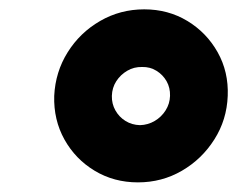

<svg xmlns="http://www.w3.org/2000/svg" viewBox="-20 -751 499 403"><path d="M269.5 -368.2Q219.2 -368.2 178.7 -392.6Q138.2 -417 115.2 -458.3Q92.3 -499.5 93.8 -549.8Q96.2 -600.1 122.1 -641.4Q147.9 -682.6 190.2 -707Q232.4 -731.4 282.7 -731.4Q333 -731.4 373.3 -707Q413.6 -682.6 436.8 -641.4Q460 -600.1 458 -549.8Q456.1 -499.5 429.9 -458.3Q403.8 -417 361.8 -392.6Q319.8 -368.2 269.5 -368.2ZM273.9 -488.3Q290.5 -488.8 304.7 -497.1Q318.8 -505.4 327.6 -519.3Q336.4 -533.2 336.9 -549.8Q337.4 -566.9 329.6 -580.6Q321.8 -594.2 308.3 -602.5Q294.9 -610.8 278.3 -610.4Q261.2 -610.8 247.1 -602.5Q232.9 -594.2 224.1 -580.6Q215.3 -566.9 214.8 -549.8Q214.4 -533.2 222.2 -519.3Q230 -505.4 243.4 -497.1Q256.8 -488.8 273.9 -488.3Z"/></svg>

Font: Inter 18pt Black
Style: Italic
Weight: 900
Italic angle: -9.3988°
Designer: Rasmus Andersson
Foundry: rsms
Version: Version 4.001;git-66647c0bb